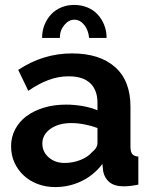

<svg xmlns="http://www.w3.org/2000/svg" viewBox="-20 -750 614 780"><path d="M204 10Q166 10 133 -2.5Q100 -15 76 -37.5Q52 -60 38.5 -90Q25 -120 25 -156Q25 -193 41.5 -224.5Q58 -256 87.5 -278Q117 -300 158 -312.5Q199 -325 248 -325Q283 -325 316.5 -319Q350 -313 376 -302V-332Q376 -384 346.5 -412Q317 -440 259 -440Q217 -440 177 -425Q137 -410 95 -381L54 -466Q155 -533 272 -533Q385 -533 447.5 -477.5Q510 -422 510 -317V-154Q510 -133 517.5 -124Q525 -115 542 -114V0Q508 7 483 7Q445 7 424.5 -10Q404 -27 399 -55L396 -84Q361 -38 311 -14Q261 10 204 10ZM242 -88Q276 -88 306.5 -100Q337 -112 354 -132Q376 -149 376 -170V-230Q352 -239 324 -244.5Q296 -250 270 -250Q218 -250 185 -226.5Q152 -203 152 -167Q152 -133 178 -110.5Q204 -88 242 -88ZM282 -670Q259 -670 241 -648Q223 -626 223 -596H151Q151 -625 161 -649.5Q171 -674 188 -692Q205 -710 229 -720Q253 -730 282 -730Q310 -730 334.5 -720Q359 -710 376 -692Q393 -674 403 -649.5Q413 -625 413 -596H342Q339 -628 322 -649Q305 -670 282 -670Z"/></svg>

Font: PTCRaleway
Style: Bold
Weight: 700
Designer: Matt McInerney, Pablo Impallari, Rodrigo Fuenzalida
Foundry: Matt McInerney, Pablo Impallari, Rodrigo Fuenzalida
Version: Version 3.000g; ttfautohint (v1.5) -l 8 -r 28 -G 28 -x 14 -D